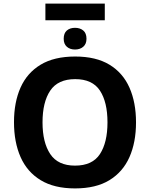

<svg xmlns="http://www.w3.org/2000/svg" viewBox="-20 -1040 836 1070"><path d="M738 -358Q738 -247 701.5 -164.5Q665 -82 590 -36Q515 10 398 10Q282 10 206.5 -36Q131 -82 94.5 -165Q58 -248 58 -359Q58 -470 94.5 -552Q131 -634 206.5 -679.5Q282 -725 399 -725Q515 -725 590 -679.5Q665 -634 701.5 -551.5Q738 -469 738 -358ZM217 -358Q217 -246 260 -181.5Q303 -117 398 -117Q495 -117 537 -181.5Q579 -246 579 -358Q579 -471 537 -535Q495 -599 399 -599Q303 -599 260 -535Q217 -471 217 -358ZM564 -1020V-927H233V-1020ZM398 -885Q426 -885 444 -870Q462 -855 462 -824Q462 -795 444 -779.5Q426 -764 398 -764Q370 -764 352.5 -779.5Q335 -795 335 -824Q335 -855 352.5 -870Q370 -885 398 -885Z"/></svg>

Font: Noto IKEA Simplified Chinese
Style: Bold
Weight: 700
Designer: Monotype Design Team
Foundry: Monotype Imaging Inc.
Version: Version 1.100